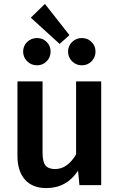

<svg xmlns="http://www.w3.org/2000/svg" viewBox="-20 -944 611 979"><path d="M209 -924 334 -765 284 -720 137 -854ZM169 -750Q198 -750 218 -730Q238 -710 238 -681Q238 -652 218 -631.5Q198 -611 169 -611Q139 -611 118.5 -631.5Q98 -652 98 -681Q98 -710 118.5 -730Q139 -750 169 -750ZM397 -750Q427 -750 447 -730Q467 -710 467 -681Q467 -652 447 -631.5Q427 -611 397 -611Q368 -611 347.5 -631.5Q327 -652 327 -681Q327 -710 347.5 -730Q368 -750 397 -750ZM496 -529V0H385L378 -74Q320 15 216 15Q145 15 107 -28.5Q69 -72 69 -149V-529H197V-165Q197 -119 212 -100.5Q227 -82 261 -82Q324 -82 368 -157V-529Z"/></svg>

Font: FiraGO Medium
Style: Regular
Weight: 500
Designer: bBox Type
Foundry: bBox Type GmbH
Version: Version 1.001;PS 001.001;hotconv 1.0.88;makeotf.lib2.5.64775